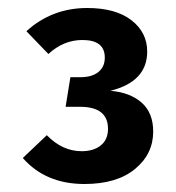

<svg xmlns="http://www.w3.org/2000/svg" viewBox="-20 -770 440 480"><path d="M198 -750Q269 -750 308.5 -719.5Q348 -689 348 -641Q348 -566 256 -543Q305 -539 334 -513.5Q363 -488 363 -441Q363 -385 317.5 -347.5Q272 -310 191 -310Q94 -310 37 -375L97 -432Q136 -392 184 -392Q214 -392 232 -406.5Q250 -421 250 -448Q250 -503 180 -503H144L156 -577H181Q210 -577 226 -590Q242 -603 242 -626Q242 -670 186 -670Q139 -670 101 -635L46 -692Q110 -750 198 -750Z"/></svg>

Font: FiraGO SemiBold
Style: Regular
Weight: 600
Designer: bBox Type
Foundry: bBox Type GmbH
Version: Version 1.001;PS 001.001;hotconv 1.0.88;makeotf.lib2.5.64775